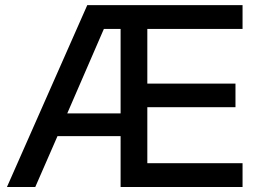

<svg xmlns="http://www.w3.org/2000/svg" viewBox="-20 -748 1023 768"><path d="M329.1 -727.5 7.8 0H121.1L210 -203.6H462.4V0H950.2V-95.2H569.3V-319.3H921.9V-413.6H569.3V-632.3H950.2V-727.5ZM462.4 -294.4H249L395.5 -632.3H462.4Z"/></svg>

Font: Inteeer Medium
Style: Regular
Weight: 500
Designer: Rasmus Andersson
Foundry: rsms
Version: Version 4.001;Glyphs 3.4 (3402)